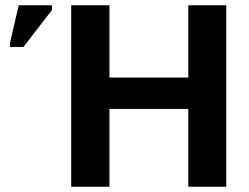

<svg xmlns="http://www.w3.org/2000/svg" viewBox="-20 -708 946 728"><path d="M838 0H694V-295H395V0H250V-688H395V-414H694V-688H838ZM69 -530H18V-546L51 -688H177V-670Z"/></svg>

Font: Libra Sans
Style: Bold
Weight: 700
Foundry: Context Ltd
Version: Version 1.000